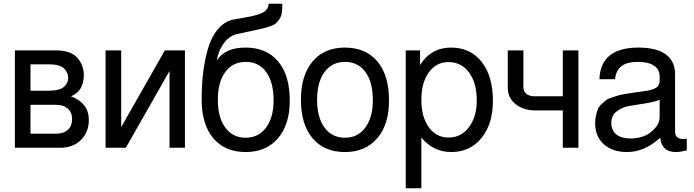

<svg xmlns="http://www.w3.org/2000/svg" viewBox="-20 -795 3735 1033"><path d="M347 -376Q347 -405 324 -427Q301 -449 242 -449H144V-307H242Q301 -307 324 -327.5Q347 -348 347 -376ZM144 -231V-76H284Q323 -76 345.5 -97Q368 -118 368 -156Q368 -189 345 -210Q322 -231 284 -231ZM279 -524Q361 -524 396 -484Q431 -444 431 -392Q431 -305 362 -277Q458 -240 458 -150Q458 -85 416 -42.5Q374 0 303 0H60V-524Z M548 -524H632V-111L867 -524H975V0H892V-413L657 0H548Z M1146 -469Q1190 -539 1301 -539Q1414 -539 1476.5 -464.5Q1539 -390 1539 -254Q1539 -125 1475.5 -51Q1412 23 1302 23Q1190 23 1127.5 -51.5Q1065 -126 1065 -258Q1065 -334 1072.5 -400Q1080 -466 1098 -530Q1116 -594 1151 -636.5Q1186 -679 1236 -690Q1250 -693 1281.5 -698Q1313 -703 1333.5 -707.5Q1354 -712 1377.5 -720Q1401 -728 1413 -742Q1425 -756 1425 -775H1499Q1499 -746 1496 -726Q1493 -706 1482.5 -691Q1472 -676 1462.5 -668Q1453 -660 1428.5 -652Q1404 -644 1385.5 -640Q1367 -636 1325.5 -627Q1284 -618 1253 -611Q1213 -601 1184 -562Q1155 -523 1146 -469ZM1302 -462Q1232 -462 1192 -407.5Q1152 -353 1152 -258Q1152 -163 1192 -108.5Q1232 -54 1302 -54Q1371 -54 1411.5 -108.5Q1452 -163 1452 -255Q1452 -352 1412.5 -407Q1373 -462 1302 -462Z M1835 -539Q1948 -539 2010.5 -464.5Q2073 -390 2073 -254Q2073 -125 2009.5 -51Q1946 23 1836 23Q1724 23 1661.5 -51.5Q1599 -126 1599 -258Q1599 -390 1662 -464.5Q1725 -539 1835 -539ZM1836 -462Q1766 -462 1726 -407.5Q1686 -353 1686 -258Q1686 -163 1726 -108.5Q1766 -54 1836 -54Q1905 -54 1945.5 -108.5Q1986 -163 1986 -255Q1986 -352 1946.5 -407Q1907 -462 1836 -462Z M2163 218V-524H2240V-445Q2299 -539 2407 -539Q2511 -539 2571.5 -462Q2632 -385 2632 -253Q2632 -128 2570.5 -52.5Q2509 23 2408 23Q2311 23 2247 -55V218ZM2393 -461Q2327 -461 2287 -405.5Q2247 -350 2247 -258Q2247 -166 2287 -110.5Q2327 -55 2393 -55Q2461 -55 2503 -110.5Q2545 -166 2545 -255Q2545 -349 2503.5 -405Q2462 -461 2393 -461Z M2712 -524H2796V-327Q2796 -302 2813 -289.5Q2830 -277 2854 -277H3008V-524H3092V0H3008V-201H2857Q2798 -201 2755 -234Q2712 -267 2712 -324Z M3205 -369Q3211 -539 3415 -539Q3512 -539 3562 -502.5Q3612 -466 3612 -396V-88Q3612 -47 3657 -47Q3666 -47 3675 -49V14Q3640 23 3618 23Q3578 23 3557.5 4.5Q3537 -14 3532 -54Q3448 23 3354 23Q3275 23 3228.5 -19Q3182 -61 3182 -132Q3182 -155 3186.5 -174Q3191 -193 3196.5 -207.5Q3202 -222 3216 -234.5Q3230 -247 3239.5 -255Q3249 -263 3271.5 -270.5Q3294 -278 3306 -281.5Q3318 -285 3348 -290Q3378 -295 3392 -297Q3406 -299 3442 -304Q3491 -310 3510 -323Q3529 -336 3529 -362V-384Q3529 -422 3498.5 -442Q3468 -462 3412 -462Q3354 -462 3324 -439.5Q3294 -417 3289 -369ZM3372 -50Q3441 -50 3485 -86.5Q3529 -123 3529 -165V-259Q3504 -247 3453.5 -239Q3403 -231 3366 -225Q3329 -219 3299 -196.5Q3269 -174 3269 -134Q3269 -94 3296 -72Q3323 -50 3372 -50Z"/></svg>

Font: ColatingCofangSans
Style: Regular
Weight: 400
Foundry: GNU
Version: Version 412.227;June 27, 2022;FontCreator 11.0.0.2412 32-bit